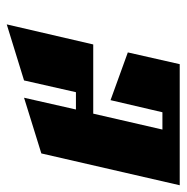

<svg xmlns="http://www.w3.org/2000/svg" viewBox="-12 -528 540 555"><g transform="rotate(90 257.5 -250.0)"><path d="M165 -500H515L423 -100L262 -50L296 -200H246L212 -50L50 0L108 -250H308L354 -450H304L269 -300L131 -350Z"/></g></svg>

Font: SOV_Meka
Style: Italic
Weight: 400
Italic angle: -13°
Version: Version 1.00